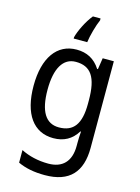

<svg xmlns="http://www.w3.org/2000/svg" viewBox="-145 -846 849 1165"><g transform="rotate(15 279.5 -263.0)"><path d="M337 -754V-766H289C254 -724 221 -655 211 -615V-606H296C301 -647 321 -719 337 -754ZM247 -546C124 -546 50 -443 50 -267C50 -89 123 10 247 10C313 10 362 -17 396 -72H400C398 -53 397 -18 397 0V19C397 117 346 167 258 167C194 167 135 153 86 128V207C133 229 188 240 255 240C411 240 482 159 482 8V-536H412L401 -465H396C360 -521 310 -546 247 -546ZM261 -473C355 -473 397 -413 397 -268V-246C397 -119 355 -62 263 -62C180 -62 138 -130 138 -266C138 -399 181 -473 261 -473Z"/></g></svg>

Font: Noto Sans Gurmukhi SemiCondensed
Style: Regular
Weight: 400
Width: 4
Designer: Jelle Bosma - Monotype Design Team
Foundry: Monotype Imaging Inc.
Version: Version 2.004